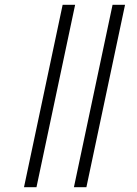

<svg xmlns="http://www.w3.org/2000/svg" viewBox="-20 -780 572 800"><path d="M80 0 241 -760H293L132 0ZM288 0 449 -760H501L340 0Z"/></svg>

Font: Noto Sans Light
Style: Italic
Weight: 300
Italic angle: -12°
Designer: Monotype Design Team
Foundry: Monotype Imaging Inc.
Version: Version 2.013; ttfautohint (v1.8.4.7-5d5b)